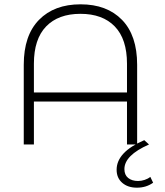

<svg xmlns="http://www.w3.org/2000/svg" viewBox="-20 -669 763 889"><path d="M615 -369V0H568V-199H137V0H90V-369Q90 -505 160.5 -577Q231 -649 353 -649Q475 -649 545 -577Q615 -505 615 -369ZM568 -241V-374Q568 -488 511.5 -546.5Q455 -605 352.5 -605Q250 -605 193.5 -546.5Q137 -488 137 -374V-241ZM520 117Q520 35 648 -20L670 0Q556 50 556 114Q556 141 573.5 155Q591 169 619 169Q634 169 649.5 164Q665 159 676 150L689 177Q657 200 614 200Q572 200 546 177.5Q520 155 520 117Z"/></svg>

Font: Montserrat Ace
Style: Light
Weight: 300
Designer: Julieta Ulanovsky
Foundry: Julieta Ulanovsky
Version: Version 1